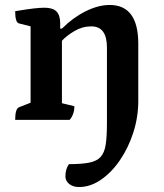

<svg xmlns="http://www.w3.org/2000/svg" viewBox="-20 -482 659 772"><path d="M41 0Q41 -45 57 -51L103 -69V-376L56 -388Q41 -392 41 -437Q89 -445 115 -448Q141 -451 159 -451Q192 -451 207 -436Q222 -421 222 -388V-367H229Q273 -411 324 -436.5Q375 -462 421 -462Q536 -462 536 -306V-77Q536 -11 516 51Q496 113 462 162.5Q428 212 385.5 241Q343 270 298 270Q273 270 258 257.5Q243 245 243 227Q243 198 257 178Q308 178 338.5 172Q369 166 384.5 149Q400 132 405 99.5Q410 67 410 13V-291Q410 -376 347 -376Q311 -376 279 -357Q247 -338 229 -318V-67L279 -55Q279 -22 260 0Z"/></svg>

Font: Petrona
Style: Bold
Weight: 700
Designer: Ringo R. Seeber
Foundry: Ringo R. Seeber
Version: Version 2.001; ttfautohint (v1.8.3)